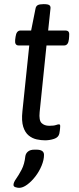

<svg xmlns="http://www.w3.org/2000/svg" viewBox="-20 -670 382 925"><path d="M197 6Q178 6 157 1.5Q136 -3 118.5 -17Q101 -31 92 -59Q83 -87 88 -134L121 -451H70Q50 -451 53 -478L55 -493Q59 -523 79 -523H130L151 -628Q153 -640 161.5 -645Q170 -650 189 -650H192Q212 -650 218.5 -644.5Q225 -639 223 -627L212 -523H294Q307 -523 311 -516Q315 -509 313 -493L312 -481Q309 -451 289 -451H204L171 -130Q167 -90 180.5 -77Q194 -64 217 -64Q239 -64 249 -67.5Q259 -71 264 -71Q270 -71 270 -63Q270 -62 269.5 -53Q269 -44 266 -27Q262 -8 240.5 -1Q219 6 197 6ZM72 235Q65 235 55 232Q45 229 45 221Q45 209 57.5 191.5Q70 174 84 147.5Q98 121 102 83Q104 69 115 60Q126 51 146 51H155Q192 51 192 76Q192 100 180.5 128Q169 156 150.5 180Q132 204 111 219.5Q90 235 72 235Z"/></svg>

Font: Asap
Style: Italic
Weight: 400
Italic angle: -6°
Designer: Pablo Cosgaya
Foundry: Omnibus-Type
Version: Version 3.001; ttfautohint (v1.8.3)